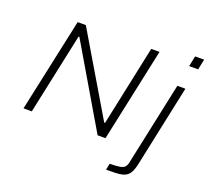

<svg xmlns="http://www.w3.org/2000/svg" viewBox="-153 -934 1439 1327"><g transform="rotate(20 566.0 -270.0)"><path d="M72 0 220 -688H280L630 -98H636L761 -688H822L675 0H617L266 -596H260L133 0ZM1048 -666 1064 -743H1130L1114 -666ZM753 203 763 156Q811 156 836 151.5Q861 147 872 135.5Q883 124 888 100L1018 -510H1077L950 89Q943 123 933 144.5Q923 166 908.5 178Q894 190 873 195.5Q852 201 822.5 202Q793 203 753 203Z"/></g></svg>

Font: Saira Expanded Light
Style: Italic
Weight: 300
Width: 7
Italic angle: -12°
Designer: Hector Gatti with collaboration of the Omnibus-Type team
Foundry: Omnibus-Type
Version: Version 1.101